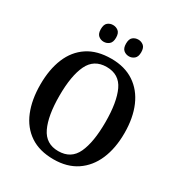

<svg xmlns="http://www.w3.org/2000/svg" viewBox="-210 -1060 1139 1215"><g transform="rotate(30 359.0 -452.5)"><path d="M359 10Q256 10 187.5 -36Q119 -82 85 -165Q51 -248 51 -359Q51 -470 85 -552Q119 -634 187.5 -679.5Q256 -725 360 -725Q458 -725 526.5 -679.5Q595 -634 630.5 -551.5Q666 -469 666 -358Q666 -247 630.5 -164.5Q595 -82 526.5 -36Q458 10 359 10ZM359 -50Q452 -50 489.5 -131Q527 -212 527 -358Q527 -504 489.5 -584.5Q452 -665 360 -665Q268 -665 229.5 -584.5Q191 -504 191 -358Q191 -212 229.5 -131Q268 -50 359 -50ZM447 -793Q424 -793 407.5 -807Q391 -821 391 -854Q391 -888 407.5 -901.5Q424 -915 447 -915Q468 -915 485 -901.5Q502 -888 502 -854Q502 -821 485 -807Q468 -793 447 -793ZM262 -793Q240 -793 223.5 -807Q207 -821 207 -854Q207 -888 223.5 -901.5Q240 -915 262 -915Q284 -915 301 -901.5Q318 -888 318 -854Q318 -821 301 -807Q284 -793 262 -793Z"/></g></svg>

Font: Noto Serif Sinhala SemiCondensed SemiBold
Style: Regular
Weight: 600
Width: 4
Designer: Jelle Bosma - Monotype Design Team
Foundry: Monotype Imaging Inc.
Version: Version 2.007; ttfautohint (v1.8.4.7-5d5b)